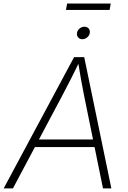

<svg xmlns="http://www.w3.org/2000/svg" viewBox="-38 -1044 709 1064"><path d="M-17.6 0 372.6 -727.5H428.7L579.1 0H532.7L426.8 -520Q419.4 -557.6 410.9 -604.2Q402.3 -650.9 393.6 -708H405.3Q377.9 -652.3 354.5 -605.7Q331.1 -559.1 310.1 -520L33.7 0ZM136.2 -229 143.6 -271H507.8L501 -229ZM418 -826.7Q403.8 -826.7 395 -836.9Q386.2 -847.2 388.7 -861.3Q390.6 -876 403.1 -886Q415.5 -896 429.7 -896Q444.8 -896 453.4 -886Q461.9 -876 459.5 -861.3Q457.5 -847.2 445.3 -836.9Q433.1 -826.7 418 -826.7ZM575.7 -1024.4 569.3 -988.8H327.6L334 -1024.4Z"/></svg>

Font: Inter 16pt ExtraLight
Style: Italic
Weight: 250
Italic angle: -9.3988°
Version: Version 4.001;git-66647c0bb